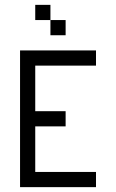

<svg xmlns="http://www.w3.org/2000/svg" viewBox="-20 -770 478 790"><path d="M62.5 -562.5H375V-500H125V-312.5H250V-250H125V-62.5H375V0H62.5ZM125 -750H187.5V-687.5H125ZM187.5 -687.5H250V-625H187.5Z"/></svg>

Font: Pixel Operator
Style: Regular
Weight: 400
Designer: Jayvee Enaguas (HarvettFox96)
Version: 2016.04.25